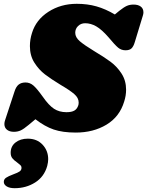

<svg xmlns="http://www.w3.org/2000/svg" viewBox="-29 -692 773 1008"><path d="M574 -616 597 -635Q621 -654 636.5 -661Q652 -668 672 -668Q696 -668 710 -657.5Q724 -647 724 -627Q724 -619 721 -610L679 -472Q672 -448 661.5 -438Q651 -428 630 -428Q608 -428 591.5 -441.5Q575 -455 540 -497Q505 -537 476.5 -553.5Q448 -570 418 -570Q396 -570 381 -555.5Q366 -541 366 -520Q366 -496 390 -475.5Q414 -455 465 -424Q517 -393 551 -368Q585 -343 609 -306Q633 -269 633 -221Q633 -190 623 -159Q599 -79 530 -37.5Q461 4 369 4Q300 4 253 -12Q206 -28 157 -66L121 -36Q96 -15 80 -7.5Q64 0 44 0Q21 0 7.5 -11Q-6 -22 -6 -41Q-6 -51 -2 -62L47 -211Q55 -237 69 -248Q83 -259 105 -259Q128 -259 146.5 -243Q165 -227 195 -185Q227 -139 254.5 -121Q282 -103 320 -103Q347 -103 361.5 -111.5Q376 -120 382 -139Q384 -144 384 -154Q384 -178 361 -198Q338 -218 290 -246Q239 -277 207 -301.5Q175 -326 151.5 -363Q128 -400 128 -450Q128 -485 139 -519Q160 -588 225 -630Q290 -672 374 -672Q430 -672 477.5 -658.5Q525 -645 574 -616ZM224 144Q224 159 219 179Q203 236 155.5 266Q108 296 48 296Q21 296 6 286.5Q-9 277 -9 263Q-9 249 3 241Q15 233 39 224Q61 216 72.5 209Q84 202 84 189Q84 181 79 176Q74 171 61 161Q45 150 36 139Q27 128 27 110Q27 76 52.5 56Q78 36 117 36Q165 36 194.5 67.5Q224 99 224 144Z"/></svg>

Font: Shrikhand
Style: Regular
Weight: 400
Italic angle: -14°
Version: Version 1.000;PS 1.000;hotconv 1.0.88;makeotf.lib2.5.647800